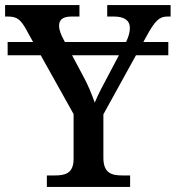

<svg xmlns="http://www.w3.org/2000/svg" viewBox="-24 -734 690 754"><path d="M160 0H487V-45H457C416 -45 382 -53 382 -114V-285L510 -517H637V-569H539L551 -591C584 -652 602 -669 632 -669H646V-714H397V-669H424C464 -669 486 -654 486 -624C486 -610 482 -591 471 -569H231L225 -580C217 -595 208 -615 208 -633C208 -653 219 -669 256 -669H288V-714H-4V-669H9C45 -669 59 -654 80 -616L106 -569H6V-517H136L265 -286V-110C265 -52 231 -45 190 -45H160ZM299 -442 259 -517H443L406 -447C383 -404 360 -361 348 -331C337 -362 322 -401 299 -442Z"/></svg>

Font: Noto Serif Medium
Style: Regular
Weight: 500
Designer: Monotype Design Team
Foundry: Monotype Imaging Inc.
Version: Version 2.013